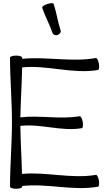

<svg xmlns="http://www.w3.org/2000/svg" viewBox="-20 -1156 673 1188"><path d="M241 -1108C259 -1055 287 -1005 305 -952C309 -941 323 -935 337 -940C350 -945 359 -957 355 -968C337 -1022 330 -1078 312 -1132C310 -1138 293 -1138 273 -1131C253 -1125 239 -1114 241 -1108ZM42 -800C42 -667 54 -533 54 -400C54 -267 42 -133 42 0C42 6 59 12 80 12C101 12 117 6 117 0V-5C273 -23 431 27 587 -1C593 -2 595 -19 592 -40C588 -60 580 -76 573 -74C422 -48 268 -94 116 -80C114 -179 107 -278 106 -377C233 -392 360 -341 487 -363C493 -364 495 -382 492 -402C488 -422 480 -438 473 -437C352 -416 228 -444 106 -430C108 -533 115 -636 117 -739C273 -755 431 -696 587 -723C593 -724 595 -742 592 -762C588 -782 580 -798 573 -797C423 -770 269 -807 117 -792C117 -794 117 -797 117 -800C117 -806 101 -812 80 -812C59 -812 42 -806 42 -800Z"/></svg>

Font: Nupuram Light
Style: Regular
Weight: 300
Designer: Santhosh Thottingal (santhosh.thottingal@gmail.com)
Foundry: SMC
Version: Version 1.000